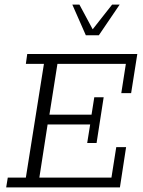

<svg xmlns="http://www.w3.org/2000/svg" viewBox="-20 -819 626 839"><path d="M7 0 14 -43H93L172 -540H93L99 -583H580L553 -412H510L530 -540H231L196 -318H380L392 -394H433L402 -194H361L374 -275H188L152 -43H467L488 -176H531L504 0ZM355 -665 296 -799H327L385 -691L470 -799H503L412 -665Z"/></svg>

Font: Rokkitt SemiBold Light
Style: Italic
Weight: 300
Italic angle: -9°
Version: Version 3.103